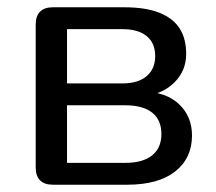

<svg xmlns="http://www.w3.org/2000/svg" viewBox="-20 -507 592 527"><path d="M125 0Q102 0 90 -12Q78 -24 78 -47V-440Q78 -463 90 -475Q102 -487 125 -487H321Q380 -487 417.5 -472Q455 -457 473 -429Q491 -401 491 -359Q491 -313 459 -281Q427 -249 375 -243V-256Q437 -254 472 -220.5Q507 -187 507 -135Q507 -73 461 -36.5Q415 0 329 0ZM164 -60H324Q372 -60 397.5 -80.5Q423 -101 423 -139Q423 -178 397.5 -198Q372 -218 324 -218H164ZM164 -278H316Q359 -278 382.5 -298Q406 -318 406 -353Q406 -389 382.5 -408Q359 -427 316 -427H164Z"/></svg>

Font: Nunito Medium
Style: Regular
Weight: 500
Designer: Vernon Adams
Foundry: Vernon Adams
Version: Version 3.601